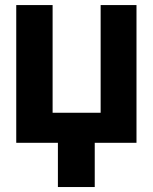

<svg xmlns="http://www.w3.org/2000/svg" viewBox="-20 -566 605 761"><path d="M209.5 175.3V0H44.4V-545.9H188.5V-119.1H378.9V-545.9H521V0H355.5V175.3Z"/></svg>

Font: Inter Tight Stencil
Style: Bold
Weight: 700
Designer: Rasmus Andersson
Foundry: rsms
Version: Version 3.004;Glyphs 3.1.2 (3151)